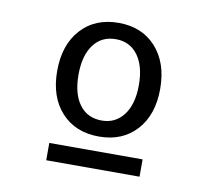

<svg xmlns="http://www.w3.org/2000/svg" viewBox="-56 -679 613 554"><g transform="rotate(10 250.0 -402.5)"><path d="M250 -568.4Q208 -568.4 184.6 -536.6Q161.1 -504.9 161.1 -449.2Q161.1 -392.6 184.6 -361.3Q208 -330.1 250 -330.1Q290 -330.1 314 -361.8Q337.9 -393.6 337.9 -449.2Q337.9 -504.9 314.5 -536.6Q291 -568.4 250 -568.4ZM250 -616.2Q318.4 -616.2 359.4 -570.8Q400.4 -525.4 400.4 -449.2Q400.4 -373 359.4 -328.1Q318.4 -283.2 250 -283.2Q180.7 -283.2 139.6 -328.1Q98.6 -373 98.6 -449.2Q98.6 -525.4 139.6 -570.8Q180.7 -616.2 250 -616.2ZM112.3 -240.2H385.7V-189.5H112.3Z"/></g></svg>

Font: BabelStone Marchen
Style: Regular
Weight: 400
Designer: Andrew West
Foundry: Andrew West
Version: Version 9.003 2021-11-11